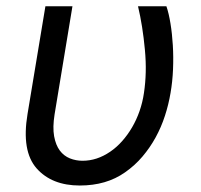

<svg xmlns="http://www.w3.org/2000/svg" viewBox="-20 -565 624 595"><path d="M65.3 -211.6 120.7 -545.5H204.5L149.1 -210.2Q142.8 -170.5 147.7 -142.9Q152.7 -115.4 165.3 -98.5Q177.9 -81.7 196.6 -74.2Q215.2 -66.8 235.8 -66.8Q280.5 -66.8 321.4 -94.8Q341.3 -108.3 358.5 -127.7Q375.7 -147 389.4 -170.5Q403.1 -193.9 412.5 -220.9Q421.9 -247.9 426.1 -277Q430.8 -308.2 431.6 -340.9Q432.5 -373.6 429 -411.2Q422.2 -484.7 407.7 -545.5H495.7Q503.2 -523.8 508.3 -492.2Q513.5 -460.6 515.6 -424.5Q517.8 -388.5 516.2 -350.3Q514.6 -312.1 508.5 -277Q502.5 -241.1 491.1 -206.1Q479.8 -171.2 462.4 -139.4Q445 -107.6 421.5 -79.9Q398.1 -52.2 367.5 -30.9Q309.7 9.9 227.3 9.9Q140.6 9.9 93.4 -43.3Q46.2 -96.9 65.3 -211.6Z"/></svg>

Font: Inter P
Style: Italic
Weight: 400
Italic angle: -9.40001°
Designer: Rasmus Andersson
Foundry: rsms
Version: Version 3.018;git-588b23468